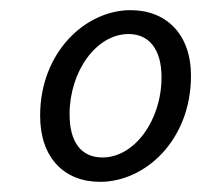

<svg xmlns="http://www.w3.org/2000/svg" viewBox="-20 -744 396 378"><path d="M59 -516C59 -434 106 -386 177 -386C266 -386 356 -468 356 -595C356 -676 308 -724 237 -724C149 -724 59 -642 59 -516ZM298 -592C298 -506 244 -434 182 -434C139 -434 117 -465 117 -519C117 -604 170 -677 233 -677C275 -677 298 -645 298 -592Z"/></svg>

Font: Cambridge Sans Italic
Style: Regular
Weight: 400
Italic angle: -11°
Version: Version 2.000;PS 002.000;hotconv 1.0.88;makeotf.lib2.5.64775